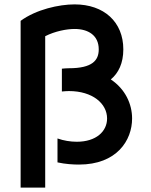

<svg xmlns="http://www.w3.org/2000/svg" viewBox="-20 -735 690 875"><path d="M294 -424C283 -424 273 -423 262 -422V-318C273 -319 283 -320 294 -320C402 -320 468 -263 468 -195C468 -136 418 -89 330 -89C301 -89 270 -94 242 -104V5C278 13 314 15 340 15C512 15 582 -95 582 -195C582 -261 551 -329 485 -373C520 -402 542 -447 542 -510C542 -635 454 -715 320 -715C249 -715 145 -692 74 -640V120H186V-570C231 -593 284 -603 320 -603C382 -603 430 -574 430 -510C430 -460 401 -424 294 -424Z"/></svg>

Font: KT Kiyosuna Sans Bold
Style: Regular
Weight: 700
Designer: [Zen Kaku Gothic] Yoshimichi Ohira
Version: Version 1.010;Glyphs 3.1.2 (3151)